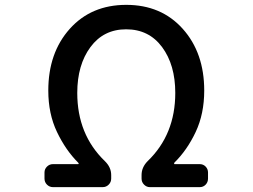

<svg xmlns="http://www.w3.org/2000/svg" viewBox="-20 -770 1040 790"><path d="M198.2 0Q183.6 0 173.3 -10.3Q163.1 -20.5 163.1 -35.2V-60.5Q163.1 -74.2 173.3 -84.5Q183.6 -94.7 198.2 -94.7H301.8Q303.7 -94.7 303.7 -96.7Q303.7 -98.6 301.8 -100.6Q250 -152.3 214.4 -227.1Q178.7 -301.8 178.7 -397.5Q178.7 -552.7 267.1 -651.4Q355.5 -750 499.5 -750Q643.6 -750 731.9 -651.4Q820.3 -552.7 820.3 -397.5Q820.3 -301.8 785.2 -227.1Q750 -152.3 697.3 -100.6Q696.3 -98.6 696.3 -96.7Q696.3 -94.7 698.2 -94.7H801.8Q816.4 -94.7 826.2 -84.5Q835.9 -74.2 835.9 -60.5V-35.2Q835.9 -20.5 826.2 -10.3Q816.4 0 801.8 0H596.7Q583 0 572.8 -10.3Q562.5 -20.5 562.5 -35.2V-49.8Q562.5 -82 587.9 -107.4Q701.2 -216.8 701.2 -387.7Q701.2 -502.9 647 -576.2Q592.8 -649.4 499 -649.4Q406.2 -649.4 352.1 -576.2Q297.9 -502.9 297.9 -387.7Q297.9 -216.8 411.1 -107.4Q437.5 -82 437.5 -49.8V-35.2Q437.5 -20.5 427.2 -10.3Q417 0 402.3 0Z"/></svg>

Font: Gen Jyuu Gothic L Monospace Medium
Style: Regular
Weight: 500
Designer: [Source Han Sans]
Ryoko NISHIZUKA  (kana & ideographs); Paul D. Hunt (Latin, Greek & Cyrillic); Wenlong ZHANG  (bopomofo
Version: Version 1.002.20150607